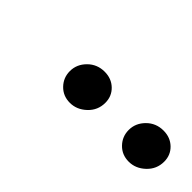

<svg xmlns="http://www.w3.org/2000/svg" viewBox="-3 -959 436 436"><g transform="rotate(45 215.0 -741.0)"><path d="M373 -688Q351 -688 336.5 -703Q322 -718 322 -739Q322 -761 338.5 -777.5Q355 -794 379 -794Q401 -794 415.5 -780Q430 -766 430 -745Q430 -721 412.5 -704.5Q395 -688 373 -688ZM184 -688Q162 -688 147.5 -703Q133 -718 133 -739Q133 -761 149.5 -777.5Q166 -794 190 -794Q212 -794 226.5 -780Q241 -766 241 -745Q241 -721 223.5 -704.5Q206 -688 184 -688Z"/></g></svg>

Font: MuseoModerno
Style: Italic
Weight: 400
Italic angle: -9°
Designer: Pablo Cosgaya, Héctor Gatti, Marcela Romero, and the Authors of The MuseoModerno Project.
Foundry: Omnibus-Type Team
Version: Version 1.003